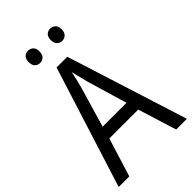

<svg xmlns="http://www.w3.org/2000/svg" viewBox="-266 -982 1069 1069"><g transform="rotate(-45 269.0 -447.0)"><path d="M452.6 0 381.8 -228H154.3L83.5 0H0L226.1 -715.3H310.5L537.1 0ZM362.3 -300.8 293 -534.7Q290 -547.9 285.2 -566.7Q280.3 -585.4 275.4 -604.2Q270.5 -623 267.1 -637.7Q264.2 -619.6 260 -601.6Q255.9 -583.5 251.5 -566.7Q247.1 -549.8 243.2 -535.2L174.3 -300.8ZM137.2 -846.2Q137.2 -870.6 149.4 -882.1Q161.6 -893.6 179.7 -893.6Q197.8 -893.6 210 -881.8Q222.2 -870.1 222.2 -846.2Q222.2 -821.8 210 -809.6Q197.8 -797.4 179.7 -797.4Q161.6 -797.4 149.4 -809.6Q137.2 -821.8 137.2 -846.2ZM311 -846.2Q311 -870.6 323.5 -882.1Q335.9 -893.6 353.5 -893.6Q371.6 -893.6 384 -881.8Q396.5 -870.1 396.5 -846.2Q396.5 -821.8 384 -809.6Q371.6 -797.4 353.5 -797.4Q335.4 -797.4 323.2 -809.6Q311 -821.8 311 -846.2Z"/></g></svg>

Font: Open Sans SemiCondensed
Style: Regular
Weight: 400
Width: 4
Designer: Monotype Design Team
Foundry: Monotype Imaging Inc.
Version: Version 3.000